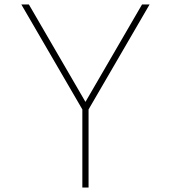

<svg xmlns="http://www.w3.org/2000/svg" viewBox="-20 -845 770 865"><path d="M351 0H379V-352L654 -825H620L365 -386L110 -825H76L351 -352Z"/></svg>

Font: Spartan Thin
Style: Regular
Weight: 100
Designer: Matt Bailey, Mirko Velimirovic
Foundry: Matt Bailey
Version: Version 1.003; ttfautohint (v1.8.3)